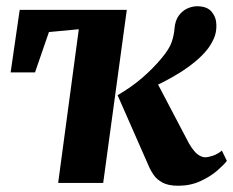

<svg xmlns="http://www.w3.org/2000/svg" viewBox="-20 -585 746 614"><path d="M310 0H166L232 -491.5L136.5 -482.5L92 -353.5H14L43 -553.5H385.5ZM550 9Q518 9 499.5 -1.2Q481 -11.5 472 -24.8Q463 -38 458.5 -47.5L356 -280.5Q399 -305.5 433.8 -335.2Q468.5 -365 496.5 -398.5Q522 -429 529.2 -451Q536.5 -473 538 -493Q540 -519 551.5 -534.8Q563 -550.5 579 -557.8Q595 -565 610 -565Q642.5 -565 657 -547.2Q671.5 -529.5 672 -505.5Q672.5 -481 664 -462.2Q655.5 -443.5 645 -429.5Q628 -407.5 604 -387.8Q580 -368 552.8 -351.2Q525.5 -334.5 499.2 -321.2Q473 -308 450.5 -299L469 -346L584 -127Q592 -113 600.5 -102.8Q609 -92.5 618.5 -87.2Q628 -82 636.5 -82Q645.5 -82 660.8 -87Q676 -92 689.5 -103.5L705.5 -70.5Q696.5 -58.5 674.8 -39.5Q653 -20.5 621 -5.8Q589 9 550 9Z"/></svg>

Font: Merriweather 24pt ExtraBold
Style: Italic
Weight: 800
Italic angle: -7.8°
Version: Version 2.101